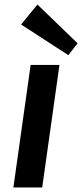

<svg xmlns="http://www.w3.org/2000/svg" viewBox="-20 -826 362 846"><path d="M242 -540 166 0H39L115 -540ZM322 -635 281 -583 73 -718 145 -806Z"/></svg>

Font: Pathway Extreme 8pt Thin 12pt SemiBold
Style: Italic
Weight: 600
Italic angle: -8°
Version: Version 1.001;gftools[0.9.26]